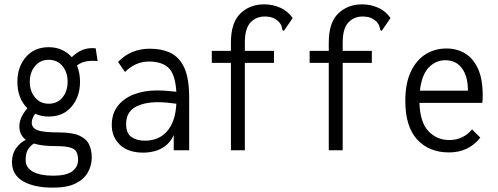

<svg xmlns="http://www.w3.org/2000/svg" viewBox="-20 -691 2290 883"><path d="M204 -155Q170 -155 142 -168Q126 -147 126 -127Q126 -103 152 -92.5Q178 -82 250 -82Q313 -82 345.5 -67Q378 -52 390 -26Q402 0 402 34Q402 69 384.5 101Q367 133 328 152.5Q289 172 223 172Q137 172 86 142.5Q35 113 35 54Q35 17 54 -9.5Q73 -36 99 -48Q69 -70 69 -110Q69 -132 79 -153Q89 -174 106 -193Q60 -238 60 -315Q60 -383 99 -428.5Q138 -474 204 -474Q238 -474 265 -461.5Q292 -449 310 -428Q334 -451 359.5 -461.5Q385 -472 420 -469L429 -410Q402 -413 378 -409Q354 -405 334 -390Q348 -356 348 -315Q348 -247 309.5 -201Q271 -155 204 -155ZM204 -214Q244 -214 267.5 -243Q291 -272 291 -315Q291 -358 267.5 -387Q244 -416 204 -416Q165 -416 141 -387Q117 -358 117 -315Q117 -272 141 -243Q165 -214 204 -214ZM98 46Q98 80 131.5 98.5Q165 117 224 117Q285 117 312 97Q339 77 339 45Q339 23 332 8.5Q325 -6 303 -12.5Q281 -19 237 -19Q174 -19 135 -31Q115 -16 106.5 0.5Q98 17 98 46Z M640 11Q569 11 531.5 -25Q494 -61 494 -116Q494 -168 521.5 -203.5Q549 -239 596 -257Q643 -275 701 -275Q721 -275 743.5 -273.5Q766 -272 791 -269Q786 -349 755.5 -378.5Q725 -408 665 -408Q603 -408 555 -360L523 -406Q581 -467 669 -467Q725 -467 765.5 -447Q806 -427 828 -378.5Q850 -330 850 -243V0H779V-70Q764 -37 740 -19.5Q716 -2 690 4.5Q664 11 640 11ZM560 -120Q560 -78 584.5 -61Q609 -44 646 -44Q711 -44 749 -88Q787 -132 791 -214Q770 -217 748 -219Q726 -221 706 -221Q641 -221 600.5 -197.5Q560 -174 560 -120Z M1042 -402H954V-457H1042V-495Q1042 -587 1085.5 -629Q1129 -671 1195 -671Q1234 -671 1269 -655.5Q1304 -640 1326 -608L1291 -557L1285 -549L1279 -553Q1277 -561 1275 -569.5Q1273 -578 1263 -590Q1248 -604 1233.5 -609.5Q1219 -615 1197 -615Q1158 -615 1132 -587.5Q1106 -560 1106 -495V-457H1240V-402H1106V0H1042Z M1492 -402H1404V-457H1492V-495Q1492 -587 1535.5 -629Q1579 -671 1645 -671Q1684 -671 1719 -655.5Q1754 -640 1776 -608L1741 -557L1735 -549L1729 -553Q1727 -561 1725 -569.5Q1723 -578 1713 -590Q1698 -604 1683.5 -609.5Q1669 -615 1647 -615Q1608 -615 1582 -587.5Q1556 -560 1556 -495V-457H1690V-402H1556V0H1492Z M2045 10Q1953 10 1898.5 -49.5Q1844 -109 1844 -227Q1844 -307 1869 -360.5Q1894 -414 1936.5 -441Q1979 -468 2033 -468Q2081 -468 2118.5 -445.5Q2156 -423 2178 -375.5Q2200 -328 2200 -251Q2200 -242 2199.5 -234.5Q2199 -227 2198 -218H1909Q1912 -127 1951 -87Q1990 -47 2046 -47Q2110 -47 2151 -96L2189 -58Q2135 10 2045 10ZM1911 -274H2132Q2132 -340 2104.5 -377Q2077 -414 2028 -414Q1985 -414 1952.5 -381.5Q1920 -349 1911 -274Z"/></svg>

Font: Inconsolata SemiCondensed
Style: Regular
Weight: 400
Width: 4
Monospace: yes
Designer: Raph Levien, Cyreal, Brenton Simpson
Foundry: Raph Levien, Cyreal, Google
Version: Version 3.000; ttfautohint (v1.8.2.53-6de2)